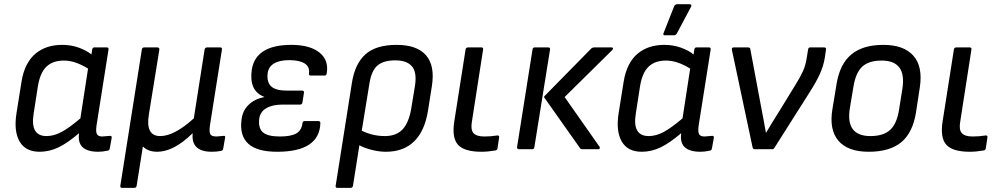

<svg xmlns="http://www.w3.org/2000/svg" viewBox="-20 -715 4792 920"><path d="M169.9 12.2Q102.1 12.2 73.7 -37.4Q45.4 -86.9 59.1 -172.9L83 -323.2Q90.3 -369.6 107.9 -403.8Q125.5 -438 151.4 -459Q177.2 -480 208.7 -490Q240.2 -500 277.8 -500Q320.8 -500 357.9 -486.6Q395 -473.1 418 -454.1L421.9 -478Q423.3 -487.8 432.1 -487.8H491.2Q501.5 -487.8 500 -478L442.9 -116.2Q438 -83 444.6 -72Q451.2 -61 470.2 -61Q477.5 -61 506.8 -64Q511.7 -64.5 513.9 -61.8Q516.1 -59.1 515.1 -54.2L505.9 -2.9Q504.4 5.4 496.1 6.8Q471.7 12.2 451.2 12.2Q399.4 12.2 376 -9.5Q352.5 -31.2 358.9 -77.1Q304.7 -30.3 260.5 -9Q216.3 12.2 169.9 12.2ZM141.1 -169.9Q124 -63 203.1 -63Q237.3 -63 273.4 -81.8Q309.6 -100.6 365.2 -147.9L401.9 -386.2Q340.3 -424.8 286.1 -424.8Q232.4 -424.8 201.9 -395Q171.4 -365.2 161.1 -298.8Z M564.5 185.1Q555.2 185.1 556.6 174.8L659.7 -478Q661.1 -487.8 671.4 -487.8H734.4Q738.8 -487.8 741.5 -485.1Q744.1 -482.4 743.7 -478L693.4 -167Q676.3 -63 747.6 -63Q815.4 -63 908.7 -147.9L960.4 -478Q960.9 -482.4 964.4 -485.1Q967.8 -487.8 971.7 -487.8H1035.6Q1044.9 -487.8 1043.5 -478L986.3 -116.2Q981.4 -82 988 -71.5Q994.6 -61 1017.6 -61Q1022.5 -61 1051.8 -64Q1056.6 -64.5 1058.1 -62.3Q1059.6 -60.1 1058.6 -55.2L1049.3 -2Q1047.9 6.3 1039.6 7.8Q1020 12.2 995.6 12.2Q944.8 12.2 921.9 -9.8Q898.9 -31.7 903.3 -75.2H901.4Q812 12.2 733.4 12.2Q689.9 12.2 664.6 -13.2L634.8 174.8Q633.3 185.1 623.5 185.1Z M1308.1 12.2Q1211.4 12.2 1169.4 -26.6Q1127.4 -65.4 1137.2 -141.1Q1142.1 -184.6 1171.1 -212.6Q1200.2 -240.7 1246.1 -250V-251Q1171.9 -279.3 1186.5 -380.9Q1205.1 -500 1376.5 -500Q1464.4 -500 1510.5 -463.4Q1556.6 -426.8 1545.4 -362.8Q1543.9 -353 1536.1 -353H1469.2Q1459 -353 1460.4 -362.8Q1465.3 -394.5 1440.4 -410.6Q1415.5 -426.8 1365.2 -426.8Q1318.8 -426.8 1292 -410.2Q1265.1 -393.6 1262.2 -360.8Q1258.3 -319.8 1280.3 -300.3Q1302.2 -280.8 1354.5 -280.8H1427.2Q1438 -280.8 1436.5 -271L1429.2 -224.1Q1427.2 -213.9 1418.5 -213.9H1334.5Q1285.2 -213.9 1255.9 -196.5Q1226.6 -179.2 1222.2 -146Q1216.8 -101.1 1239.7 -81.1Q1262.7 -61 1321.3 -61Q1374 -61 1399.4 -75.4Q1424.8 -89.8 1429.2 -124Q1430.7 -134.8 1439.5 -134.8H1505.4Q1515.1 -134.8 1515.1 -125Q1510.7 12.2 1308.1 12.2Z M1596.2 185.1Q1586.9 185.1 1588.4 174.8L1666.5 -319.8Q1681.2 -410.6 1731.7 -455.3Q1782.2 -500 1880.4 -500Q1978.5 -500 2021.7 -449.7Q2064.9 -399.4 2049.3 -301.8L2031.2 -187Q2016.1 -88.9 1965.1 -38.3Q1914.1 12.2 1829.1 12.2Q1797.9 12.2 1762.2 3.4Q1726.6 -5.4 1702.1 -19L1671.4 174.8Q1669.9 185.1 1660.2 185.1ZM1750.5 -316.9 1713.4 -88.9Q1765.1 -63 1824.2 -63Q1879.9 -63 1910.2 -96.4Q1940.4 -129.9 1951.2 -199.2L1968.3 -303.2Q1978.5 -368.2 1954.1 -397Q1929.7 -425.8 1874 -425.8Q1818.4 -425.8 1789.3 -401.6Q1760.3 -377.4 1750.5 -316.9Z M2287.6 12.2Q2205.1 12.2 2174.8 -21.2Q2144.5 -54.7 2156.7 -132.8L2210.9 -478Q2212.4 -487.8 2222.7 -487.8H2286.6Q2296.4 -487.8 2294.9 -478L2240.7 -128.9Q2234.9 -92.3 2249.3 -76.7Q2263.7 -61 2300.8 -61Q2332.5 -61 2362.8 -65.9Q2367.7 -66.4 2370.1 -64Q2372.6 -61.5 2371.6 -56.2L2363.8 -3.9Q2362.3 4.4 2354 5.9Q2316.9 12.2 2287.6 12.2Z M2770.5 0Q2762.2 0 2758.8 -5.9L2588.4 -247.1Q2585.4 -251 2589.4 -254.9L2812.5 -481.9Q2818.4 -487.8 2827.6 -487.8H2910.6Q2916 -487.8 2917.2 -484.1Q2918.5 -480.5 2913.6 -475.1L2685.5 -250L2852.5 -12.2Q2856 -6.8 2853.5 -3.4Q2851.1 0 2845.7 0ZM2466.8 0Q2462.4 0 2459.7 -2.7Q2457 -5.4 2457.5 -9.8L2531.7 -478Q2533.2 -487.8 2542.5 -487.8H2606.4Q2617.2 -487.8 2615.7 -478L2540.5 -9.8Q2539.1 0 2530.8 0Z M3165 -545.9Q3154.8 -545.9 3160.2 -558.1L3210.4 -685.1Q3214.4 -694.8 3226.1 -694.8H3285.2Q3291 -694.8 3292.5 -691.2Q3293.9 -687.5 3291 -682.1L3224.1 -556.2Q3219.2 -545.9 3208.5 -545.9ZM3055.2 12.2Q2987.3 12.2 2959 -37.4Q2930.7 -86.9 2944.3 -172.9L2968.3 -323.2Q2975.6 -369.6 2993.2 -403.8Q3010.7 -438 3036.6 -459Q3062.5 -480 3094 -490Q3125.5 -500 3163.1 -500Q3206.1 -500 3243.2 -486.6Q3280.3 -473.1 3303.2 -454.1L3307.1 -478Q3308.6 -487.8 3317.4 -487.8H3376.5Q3386.7 -487.8 3385.3 -478L3328.1 -116.2Q3323.2 -83 3329.8 -72Q3336.4 -61 3355.5 -61Q3362.8 -61 3392.1 -64Q3397 -64.5 3399.2 -61.8Q3401.4 -59.1 3400.4 -54.2L3391.1 -2.9Q3389.6 5.4 3381.3 6.8Q3356.9 12.2 3336.4 12.2Q3284.7 12.2 3261.2 -9.5Q3237.8 -31.2 3244.1 -77.1Q3189.9 -30.3 3145.8 -9Q3101.6 12.2 3055.2 12.2ZM3026.4 -169.9Q3009.3 -63 3088.4 -63Q3122.6 -63 3158.7 -81.8Q3194.8 -100.6 3250.5 -147.9L3287.1 -386.2Q3225.6 -424.8 3171.4 -424.8Q3117.7 -424.8 3087.2 -395Q3056.6 -365.2 3046.4 -298.8Z M3596.2 0Q3587.4 0 3585.9 -9.8L3486.8 -477.1Q3485.4 -487.8 3496.1 -487.8H3564Q3574.2 -487.8 3575.2 -480L3628.9 -192.9Q3630.9 -182.6 3638.7 -141.8Q3646.5 -101.1 3649.9 -79.1H3650.9Q3670.9 -113.8 3721.2 -193.8L3793 -311Q3815.9 -348.1 3827.9 -374.8Q3839.8 -401.4 3845.2 -435.1L3852.1 -478Q3853.5 -487.8 3861.8 -487.8H3929.2Q3939.5 -487.8 3938 -478L3932.1 -438Q3925.8 -398.4 3908.2 -359.9Q3890.6 -321.3 3858.9 -272L3690.9 -6.8Q3687 0 3680.2 0Z M4142.6 12.2Q4042.5 12.2 3997.3 -40.8Q3952.1 -93.8 3968.8 -192.9L3988.8 -314Q4004.4 -408.7 4059.6 -454.3Q4114.7 -500 4212.9 -500Q4310.1 -500 4356.2 -448.5Q4402.3 -397 4387.7 -297.9L4369.6 -179.2Q4354.5 -80.1 4299.1 -33.9Q4243.7 12.2 4142.6 12.2ZM4150.9 -63Q4212.4 -63 4244.6 -92Q4276.9 -121.1 4287.6 -187L4303.7 -288.1Q4325.7 -424.8 4204.6 -424.8Q4143.1 -424.8 4111.8 -395.8Q4080.6 -366.7 4069.8 -301.8L4052.7 -199.2Q4029.3 -63 4150.9 -63Z M4627.4 12.2Q4544.9 12.2 4514.6 -21.2Q4484.4 -54.7 4496.6 -132.8L4550.8 -478Q4552.2 -487.8 4562.5 -487.8H4626.5Q4636.2 -487.8 4634.8 -478L4580.6 -128.9Q4574.7 -92.3 4589.1 -76.7Q4603.5 -61 4640.6 -61Q4672.4 -61 4702.6 -65.9Q4707.5 -66.4 4710 -64Q4712.4 -61.5 4711.4 -56.2L4703.6 -3.9Q4702.1 4.4 4693.8 5.9Q4656.7 12.2 4627.4 12.2Z"/></svg>

Font: Sofia Sans
Style: Italic
Weight: 400
Italic angle: -9°
Designer: Botio Nikoltchev, Ani Petrova
Foundry: lettersoup
Version: Version 4.100